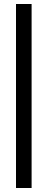

<svg xmlns="http://www.w3.org/2000/svg" viewBox="-20 -820 238 960"><path d="M138 120H60V-800H138Z"/></svg>

Font: Minipax
Style: Bold
Weight: 600
Designer: Raphaël Ronot, Igor Stepanchenko (Cyrillic)
Foundry: steppetype
Version: Version 1.002